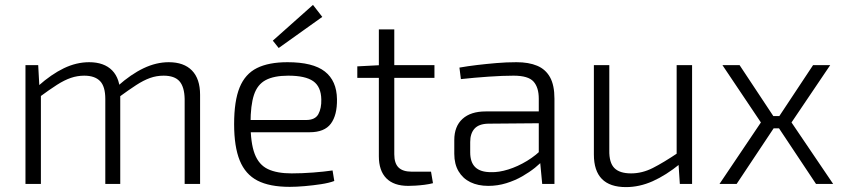

<svg xmlns="http://www.w3.org/2000/svg" viewBox="-20 -751 3450 784"><path d="M669 -497Q731 -497 764 -463Q797 -429 797 -364V0H734V-347Q733 -396 713 -419Q693 -442 648 -442Q619 -442 592.5 -432.5Q566 -423 536 -403.5Q506 -384 465 -354L461 -400Q515 -448 566.5 -472.5Q618 -497 669 -497ZM136 -485 141 -393 147 -378V0H84V-485ZM344 -497Q405 -497 438 -463.5Q471 -430 471 -364V0H410V-347Q410 -398 388.5 -420Q367 -442 324 -442Q296 -442 269.5 -433Q243 -424 212.5 -404.5Q182 -385 140 -354L136 -400Q190 -448 241 -472.5Q292 -497 344 -497Z M1154 -497Q1258 -497 1306.5 -459Q1355 -421 1356 -346Q1357 -281 1331 -246Q1305 -211 1244 -211H963V-261H1230Q1267 -261 1280 -285Q1293 -309 1292 -345Q1291 -397 1259 -419.5Q1227 -442 1157 -442Q1099 -442 1065 -424Q1031 -406 1017 -363.5Q1003 -321 1003 -248Q1003 -167 1020 -122.5Q1037 -78 1074 -60.5Q1111 -43 1171 -43Q1213 -43 1258.5 -46.5Q1304 -50 1338 -55L1345 -12Q1324 -4 1291.5 1Q1259 6 1224.5 9Q1190 12 1163 12Q1081 12 1031.5 -13.5Q982 -39 959 -95.5Q936 -152 936 -244Q936 -339 958.5 -394Q981 -449 1029 -473Q1077 -497 1154 -497ZM1258 -731 1296 -682 1118 -555 1094 -585Z M1590 -631V-121Q1590 -84 1607.5 -67Q1625 -50 1661 -50H1740L1748 -3Q1733 1 1713.5 3.5Q1694 6 1676 7Q1658 8 1647 8Q1588 8 1557.5 -23Q1527 -54 1527 -113V-631ZM1754 -485V-433H1439V-480L1534 -485Z M2089 -497Q2139 -497 2173.5 -482.5Q2208 -468 2226 -435.5Q2244 -403 2244 -348V0H2194L2184 -106L2180 -115V-348Q2180 -394 2158.5 -418Q2137 -442 2077 -442Q2033 -442 1975 -438Q1917 -434 1862 -428L1856 -475Q1890 -481 1928 -485.5Q1966 -490 2007 -493.5Q2048 -497 2089 -497ZM2211 -296 2210 -248 1973 -246Q1935 -245 1917.5 -225.5Q1900 -206 1900 -171V-129Q1900 -88 1921 -68Q1942 -48 1985 -48Q2017 -47 2055.5 -59Q2094 -71 2132 -94Q2170 -117 2199 -148V-99Q2187 -84 2164.5 -66Q2142 -48 2112.5 -31Q2083 -14 2047.5 -3Q2012 8 1974 8Q1932 8 1901 -7Q1870 -22 1852.5 -51.5Q1835 -81 1835 -123V-179Q1835 -235 1868.5 -265.5Q1902 -296 1963 -296Z M2468 -485V-137Q2467 -87 2488.5 -65Q2510 -43 2557 -43Q2602 -43 2645.5 -65Q2689 -87 2750 -128L2757 -82Q2699 -35 2645 -11Q2591 13 2536 13Q2405 13 2405 -120V-485ZM2806 -485V0H2756L2750 -91L2743 -106V-485Z M3370 -485 3212 -251 3382 0H3312L3145 -251L3300 -485ZM3000 -485 3155 -251 2988 0H2918L3087 -251L2930 -485ZM3193 -277V-227H3107V-277Z"/></svg>

Font: Exo 2 Light
Style: Regular
Weight: 300
Designer: Natanael Gama
Foundry: Natanael Gama
Version: Version 2.010